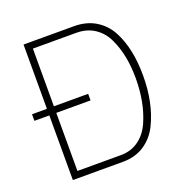

<svg xmlns="http://www.w3.org/2000/svg" viewBox="-126 -816 902 932"><g transform="rotate(-20 325.5 -350.0)"><path d="M17 -334V-368H94V-700H354Q418 -700 464.5 -672Q511 -644 538 -595Q588 -502 588 -360Q588 -219 537 -115Q511 -62 464 -31Q417 0 354 0H94V-334ZM354 -666H130V-368H307V-334H130V-34H354Q408 -34 447.5 -63Q487 -92 508.5 -141.5Q530 -191 540 -245.5Q550 -300 550 -360Q550 -420 540 -471.5Q530 -523 508.5 -568.5Q487 -614 447.5 -640Q408 -666 354 -666Z"/></g></svg>

Font: Titillium Web ExtraLight
Style: Regular
Weight: 275
Version: Version 1.002;PS 57.000;hotconv 1.0.70;makeotf.lib2.5.55311